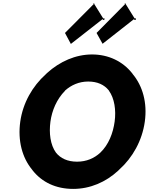

<svg xmlns="http://www.w3.org/2000/svg" viewBox="-20 -1199 961 1241"><path d="M784 -1179C784 -1174 793 -1175 794 -1179L784 -1178ZM581 -1179C581 -1174 590 -1175 591 -1179L581 -1178ZM400 -613 401 -614C440 -649 491 -672 550 -672C609 -672 653 -652 683 -615L684 -614V-613C720 -563 731 -487 721 -413C711 -339 682 -263 628 -212C589 -176 539 -154 478 -154C416 -154 371 -176 342 -212C305 -263 296 -339 306 -413C316 -486 347 -558 400 -612ZM187 -103 193 -95C252 -22 340 22 453 22C563 22 664 -22 744 -96L751 -103C837 -180 899 -290 916 -413C933 -535 902 -643 838 -720L833 -727C773 -802 682 -847 575 -847C469 -847 367 -802 284 -727L276 -719C190 -642 128 -534 111 -413C94 -290 123 -181 187 -103ZM791 -1175 604 -986 643 -916 848 -1077 847 -1070H857L859 -1080H850ZM588 -1175 400 -986 438 -915 645 -1077 644 -1070H654L656 -1080H647ZM194 -98H193Z"/></svg>

Font: Hussar Woodtype
Style: SeBdObl
Weight: 900
Foundry: Cannot Into Space Fonts
Version: Version 1.07